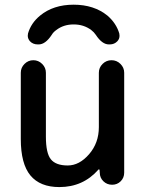

<svg xmlns="http://www.w3.org/2000/svg" viewBox="-20 -798 609 807"><path d="M481.4 -657.2Q482.4 -651.4 482.4 -647.5Q482.4 -634.8 473.6 -625Q460.9 -611.3 441.4 -611.3H437.5Q409.2 -611.3 382.8 -651.4Q375 -663.1 363.3 -671.9Q332 -695.3 289.6 -695.3Q247.1 -695.3 216.8 -671.9Q204.1 -663.1 197.3 -651.4Q170.9 -611.3 142.6 -611.3H138.7Q118.2 -611.3 105.5 -625Q96.7 -635.7 96.7 -647.5Q96.7 -652.3 97.7 -657.2Q110.4 -701.2 148.4 -732.4Q204.1 -778.3 289.6 -778.3Q375 -778.3 431.6 -732.4Q468.8 -700.2 481.4 -657.2ZM398.4 -84Q398.4 -85 396.5 -85.9Q394.5 -86.9 393.6 -85Q329.1 -11.7 229.5 -11.7Q148.4 -11.7 107.9 -60.5Q67.4 -109.4 67.4 -213.9V-492.2Q67.4 -513.7 83 -529.3Q98.6 -544.9 120.1 -544.9Q141.6 -544.9 157.2 -529.3Q172.9 -513.7 172.9 -492.2V-223.6Q172.9 -154.3 193.8 -128.4Q214.8 -102.5 264.6 -102.5Q313.5 -102.5 354.5 -149.9Q395.5 -197.3 395.5 -263.7V-492.2Q395.5 -513.7 411.1 -529.3Q426.8 -544.9 448.7 -544.9Q470.7 -544.9 486.3 -529.3Q502 -513.7 502 -492.2V-72.3Q502 -50.8 487.3 -36.1Q472.7 -21.5 451.2 -21.5Q429.7 -21.5 414.6 -36.1Q399.4 -50.8 399.4 -72.3Z"/></svg>

Font: Gen Jyuu Gothic P Medium
Style: Regular
Weight: 500
Designer: [Source Han Sans]
Ryoko NISHIZUKA  (kana & ideographs); Paul D. Hunt (Latin, Greek & Cyrillic); Wenlong ZHANG  (bopomofo
Version: Version 1.002.20150607